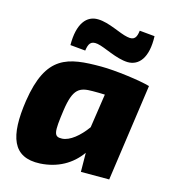

<svg xmlns="http://www.w3.org/2000/svg" viewBox="-110 -815 822 917"><g transform="rotate(15 301.5 -356.5)"><path d="M241 -565C246 -599 255 -617 290 -611C329 -604 392 -566 450 -564C506 -563 547 -610 543 -717L468 -724C464 -691 455 -672 418 -680C379 -687 317 -724 263 -725C206 -727 165 -679 166 -572ZM335 -511C170 -511 66 -494 30 -260C3 -79 36 19 172 12C258 7 325 -31 370 -94L371 0H511L579 -480C532 -494 406 -511 335 -511ZM243 -130C201 -128 199 -149 215 -263C231 -374 261 -387 326 -387C346 -387 366 -387 386 -386L361 -218C325 -168 281 -132 243 -130Z"/></g></svg>

Font: Exo 2 Extra Bold
Style: Italic
Weight: 800
Italic angle: -8°
Designer: Natanael Gama
Version: Version 1.001;PS 001.001;hotconv 1.0.88;makeotf.lib2.5.64775